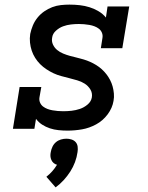

<svg xmlns="http://www.w3.org/2000/svg" viewBox="-20 -558 640 832"><path d="M272 8Q253 8 233.5 6Q214 4 196 -2Q178 -8 162.5 -18Q147 -28 136 -43L129 0H36L65 -181H159L151 -136Q149 -124 153.5 -113.5Q158 -103 166.5 -96.5Q175 -90 185.5 -86Q196 -82 207.5 -80Q219 -78 230.5 -77Q242 -76 254 -76Q272 -76 290 -78Q308 -80 326 -86Q344 -92 359.5 -105Q375 -118 378 -136Q381 -155 371.5 -170.5Q362 -186 347 -195.5Q332 -205 314.5 -210Q297 -215 279.5 -219.5Q262 -224 245 -228.5Q228 -233 212 -240.5Q196 -248 181 -258Q166 -268 154 -280Q142 -292 132.5 -307Q123 -322 117.5 -338.5Q112 -355 110 -373.5Q108 -392 111 -411Q115 -430 122.5 -448Q130 -466 142.5 -481.5Q155 -497 171.5 -508.5Q188 -520 206.5 -527Q225 -534 244 -536Q263 -538 281 -538Q304 -538 326 -535.5Q348 -533 368.5 -526.5Q389 -520 407.5 -509Q426 -498 439 -482L446 -530H540L510 -349H417L424 -394Q426 -406 421.5 -416.5Q417 -427 408.5 -433.5Q400 -440 389.5 -444Q379 -448 367.5 -450Q356 -452 344.5 -453Q333 -454 322 -454Q305 -454 287.5 -452Q270 -450 253.5 -444Q237 -438 222.5 -425Q208 -412 206 -395Q203 -379 209.5 -365Q216 -351 227.5 -341.5Q239 -332 253.5 -326Q268 -320 282.5 -316Q297 -312 312 -308.5Q327 -305 342 -300.5Q357 -296 370.5 -290Q384 -284 397 -276Q410 -268 421 -258Q432 -248 441 -236.5Q450 -225 457 -211.5Q464 -198 468 -183.5Q472 -169 473.5 -153Q475 -137 472 -121Q467 -90 446.5 -62.5Q426 -35 396.5 -19Q367 -3 335.5 2.5Q304 8 273 8Q273 8 272.5 8Q272 8 272 8ZM221 254 181 208Q195 197 206.5 184Q218 171 227 156Q219 154 212.5 148.5Q206 143 202.5 135Q199 127 198.5 118.5Q198 110 200 101Q202 89 207.5 77.5Q213 66 222.5 58Q232 50 244 46.5Q256 43 268 43Q279 43 290 46.5Q301 50 308 58Q315 66 316.5 77.5Q318 89 316 101Q313 123 305 144.5Q297 166 284.5 185.5Q272 205 256 222.5Q240 240 221 254Z"/></svg>

Font: Iosevka Slab MdExObl
Style: Regular
Weight: 500
Width: 7
Italic angle: -9°
Monospace: yes
Designer: Belleve Invis
Foundry: Belleve Invis
Version: Version 11.1.1; ttfautohint (v1.8.3)